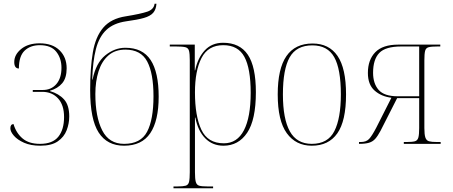

<svg xmlns="http://www.w3.org/2000/svg" viewBox="-20 -777 2445 1037"><path d="M198 10Q146 10 110 -6Q74 -22 55 -44Q36 -66 36 -84Q36 -106 53 -107Q67 -59 101.5 -29.5Q136 0 196 0Q264 0 295 -38.5Q326 -77 326 -145Q326 -210 293.5 -245.5Q261 -281 208 -281H157V-291H211Q257 -291 284.5 -323Q312 -355 312 -411Q312 -462 284 -497.5Q256 -533 195 -533Q144 -533 113 -503.5Q82 -474 82 -407Q57 -407 57 -442Q57 -482 94.5 -512.5Q132 -543 194 -543Q263 -543 301.5 -505.5Q340 -468 340 -408Q340 -356 316 -327.5Q292 -299 250 -287V-285Q298 -271 326 -240Q354 -209 354 -148Q354 -110 340 -73.5Q326 -37 292 -13.5Q258 10 198 10Z M650 10Q559 10 513 -61Q467 -132 467 -290Q467 -410 481.5 -494.5Q496 -579 538 -628Q580 -677 660 -689Q740 -702 775.5 -714Q811 -726 815 -757H825Q823 -726 807.5 -708Q792 -690 757 -680Q722 -670 662 -662Q593 -652 554 -615Q515 -578 498 -511.5Q481 -445 478 -347H480Q498 -437 548.5 -478Q599 -519 657 -519Q750 -519 793.5 -453Q837 -387 837 -255Q837 -125 791.5 -57.5Q746 10 650 10ZM650 0Q740 0 774.5 -65.5Q809 -131 809 -257Q809 -381 775 -445Q741 -509 657 -509Q602 -509 566 -478Q530 -447 512.5 -392.5Q495 -338 495 -269Q495 -146 532 -73Q569 0 650 0Z M917 240V230H938Q968 230 982.5 226Q997 222 1001 205.5Q1005 189 1005 153V-452Q1005 -486 1001 -502Q997 -518 981.5 -522Q966 -526 930 -526H897V-536H1032V-397H1034Q1048 -464 1086 -505Q1124 -546 1185 -546Q1275 -546 1318.5 -481.5Q1362 -417 1362 -279Q1362 -130 1315 -60Q1268 10 1187 10Q1128 10 1088.5 -30Q1049 -70 1035 -142H1033Q1033 -116 1033 -75.5Q1033 -35 1033 13V153Q1033 189 1037.5 205.5Q1042 222 1056 226Q1070 230 1100 230H1131V240ZM1189 -3Q1261 -3 1297.5 -73.5Q1334 -144 1334 -276Q1334 -407 1300 -470Q1266 -533 1186 -533Q1104 -533 1068.5 -464Q1033 -395 1033 -278Q1033 -150 1067.5 -76.5Q1102 -3 1189 -3Z M1664 10Q1578 10 1529 -57.5Q1480 -125 1480 -267Q1480 -406 1527 -474Q1574 -542 1668 -542Q1757 -542 1803 -475Q1849 -408 1849 -267Q1849 -124 1802 -57Q1755 10 1664 10ZM1664 0Q1751 0 1786 -69Q1821 -138 1821 -267Q1821 -405 1785 -468.5Q1749 -532 1667 -532Q1581 -532 1544.5 -467.5Q1508 -403 1508 -267Q1508 -135 1545.5 -67.5Q1583 0 1664 0Z M1919 0V-10H1929Q1958 -10 1973.5 -26.5Q1989 -43 2012 -87L2094 -249Q2039 -256 2003 -288Q1967 -320 1967 -383Q1967 -454 2007 -495Q2047 -536 2131 -536H2358V-526H2343Q2310 -526 2295 -522Q2280 -518 2276 -502Q2272 -486 2272 -451V-85Q2272 -50 2277.5 -34Q2283 -18 2297 -14Q2311 -10 2339 -10H2360V0H2161V-10H2177Q2207 -10 2221 -14Q2235 -18 2239.5 -34Q2244 -50 2244 -85V-247H2125L2035 -70Q2020 -42 2006.5 -27Q1993 -12 1973 -6Q1953 0 1919 0ZM2128 -257H2244V-526H2147Q2062 -526 2028.5 -491Q1995 -456 1995 -384Q1995 -326 2025 -291.5Q2055 -257 2128 -257Z"/></svg>

Font: Noto Serif Display SemiCondensed Thin
Style: Regular
Weight: 100
Width: 4
Designer: Monotype Design Team
Foundry: Monotype Imaging Inc.
Version: Version 2.009